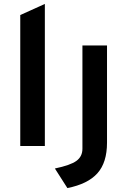

<svg xmlns="http://www.w3.org/2000/svg" viewBox="-20 -742 643 976"><path d="M83 0V-665.5L208 -722V0ZM322.5 214 259 114.5Q338 98 368.5 75.8Q399 53.5 399 14V-511H524V-17Q524 84.5 475 139Q426 193.5 322.5 214Z"/></svg>

Font: Undotted
Style: Bold
Weight: 700
Designer: Delve Withrington, Dave Bailey, Thomas Jockin
Foundry: Delve Fonts LLC
Version: Version 4.000